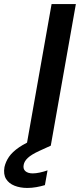

<svg xmlns="http://www.w3.org/2000/svg" viewBox="-112 -720 395 949"><path d="M19 0 143 -700H263L139 0ZM23 209Q-12 209 -40 198Q-68 187 -82 164.5Q-96 142 -90 106Q-84 79 -67.5 55Q-51 31 -17.5 8Q16 -15 71 -37L122 -57L139 0L82 26Q43 44 25.5 60.5Q8 77 5 95Q1 115 13.5 126Q26 137 50 137Q65 137 84 133Q103 129 123 122L110 195Q90 201 67.5 205Q45 209 23 209Z"/></svg>

Font: DM Sans 28pt SemiBold
Style: Italic
Weight: 600
Italic angle: -10°
Version: Version 4.004;gftools[0.9.30]